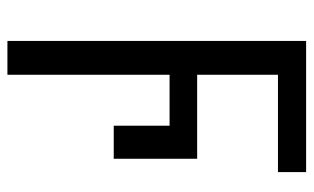

<svg xmlns="http://www.w3.org/2000/svg" viewBox="-178 -398 816 499"><g transform="rotate(90 229.5 -148.0)"><path d="M173.8 240.2H85.9V-536.1H426.8V-462.9H173.8V-252.9H392.1V-36.1H306.2V-181.2H173.8Z"/></g></svg>

Font: NotoSans
Style: Regular
Weight: 400
Designer: Monotype Design team
Foundry: Monotype Imaging Inc.
Version: Version 1.04; ttfautohint (v1.4.1)